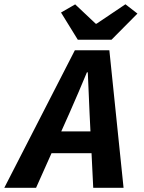

<svg xmlns="http://www.w3.org/2000/svg" viewBox="-63 -890 683 910"><path d="M-42.6 0 291.8 -651.8H455.3L522.6 0H378.9L361.5 -353.2Q359.4 -401.7 357.4 -449.4Q355.3 -497 353.1 -547.1H348.9Q328.3 -498.8 308.3 -450.9Q288.2 -403 266.1 -353.9L108 0ZM120.3 -163.8 144.8 -267.3H442.9L419.7 -163.8ZM305.7 -701.8 226.2 -830.6 293.3 -869.3 390.6 -777.6H394.6L531.5 -869.7L588.4 -825.6L465.6 -701.8Z"/></svg>

Font: SourceCodeVF
Style: Italic
Weight: 200
Italic angle: -11°
Monospace: yes
Designer: Paul D. Hunt, Teo Tuominen
Foundry: Adobe
Version: Version 1.026;hotconv 1.1.0;makeotfexe 2.6.0